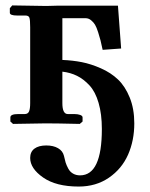

<svg xmlns="http://www.w3.org/2000/svg" viewBox="-20 -454 551 705"><path d="M90.8 -75.2V-354Q90.8 -381.3 87.9 -389.2Q85 -397 73.2 -397H43Q16.1 -397 16.1 -407.2V-423.8L24.9 -434.1L149.9 -432.1Q156.7 -432.1 169.4 -432.6Q182.1 -433.1 188 -433.1H413.1L424.8 -275.9L356.9 -271Q352.1 -293.9 349.1 -305.7Q346.2 -317.4 340.3 -335.7Q334.5 -354 328.9 -363.3Q323.2 -372.6 314.2 -379.9Q305.2 -387.2 293.9 -387.2H209V-233.9Q246.6 -232.4 280.3 -225.8Q314 -219.2 350.6 -203.1Q387.2 -187 413.3 -162.1Q439.5 -137.2 456.3 -95.9Q473.1 -54.7 473.1 -1Q473.1 62 450.2 114Q427.2 166 379.9 198.5Q332.5 231 269 231Q186 231 138.4 197.8Q90.8 164.6 90.8 126Q90.8 103.5 106.4 91.8Q122.1 80.1 149.9 80.1Q175.8 80.1 193.1 90.1Q210.4 100.1 214.8 118.2Q217.8 132.3 220.9 142.6Q224.1 152.8 230.5 164.8Q236.8 176.8 248 183.3Q259.3 189.9 273.9 189.9Q354 189.9 354 20Q354 -35.2 342 -76.2Q330.1 -117.2 308.6 -140.4Q287.1 -163.6 262.9 -175.5Q238.8 -187.5 209 -190.9V-75.2Q209 -35.2 229 -35.2H252.9Q265.6 -35.2 274.4 -32Q283.2 -28.8 283.2 -22.9V-7.8L272.9 1Q187 -1 147.9 -1L27.8 1L18.1 -7.8V-22.9Q18.1 -35.2 46.9 -35.2H70.8Q82.5 -35.2 86.7 -44.9Q90.8 -54.7 90.8 -75.2Z"/></svg>

Font: Linux Libertine G
Style: Semibold
Weight: 600
Designer: Philipp H. Poll
Foundry: Philipp H. Poll
Version: Version 5.1.1